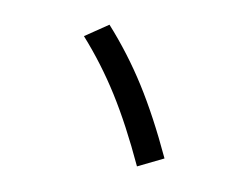

<svg xmlns="http://www.w3.org/2000/svg" viewBox="-78 -752 1021 786"><g transform="rotate(15 432.0 -359.5)"><path d="M208 -552.7 296.9 -625Q398.9 -529.8 482.9 -419.7Q566.9 -309.6 656.2 -154.3L555.7 -93.8Q467.8 -247.1 386.5 -354.2Q305.2 -461.4 208 -552.7Z"/></g></svg>

Font: Pretendard GOV SemiBold
Style: Regular
Weight: 600
Designer: Base glyphs from Inter by Rasmus Andersson; Hangeul glyphs from Noto Sans CJK(Source Han Sans) by Jang Soo-young and Kan
Foundry: Kil Hyung-jin
Version: Version 1.309